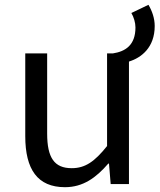

<svg xmlns="http://www.w3.org/2000/svg" viewBox="-20 -765 663 798"><path d="M250 13C325 13 379 -26 430 -85H433L440 0H516V-509C567 -525 623 -567 623 -657C623 -689 612 -720 597 -745L526 -711C536 -694 543 -671 543 -651C543 -577 501 -551 449 -543H425V-158C373 -93 334 -66 278 -66C206 -66 176 -109 176 -210V-543H85V-199C85 -61 136 13 250 13Z"/></svg>

Font: Source Han Sans HK
Style: Regular
Weight: 400
Designer: Ryoko NISHIZUKA 西塚涼子 (kana, bopomofo & ideographs); Paul D. Hunt (Latin, Greek & Cyrillic); Sandoll Communications 산돌커뮤니
Foundry: Adobe
Version: Version 2.000;hotconv 1.0.107;makeotfexe 2.5.65593